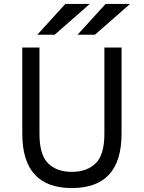

<svg xmlns="http://www.w3.org/2000/svg" viewBox="-20 -941 729 973"><path d="M257 -765H169L311 -921H435ZM461 -765H373L515 -921H639ZM344 12Q93 12 93 -263V-700H180V-263Q180 -156 224 -113Q268 -70 344 -70Q420 -70 464.5 -113Q509 -156 509 -263V-700H596V-263Q596 12 344 12Z"/></svg>

Font: Overpass
Style: Regular
Weight: 400
Designer: Delve Withrington, Thomas Jockin
Foundry: Delve Fonts
Version: Version 3.000;DELV;Overpass